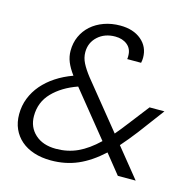

<svg xmlns="http://www.w3.org/2000/svg" viewBox="-106 -816 938 935"><g transform="rotate(15 363.5 -349.0)"><path d="M462 -561Q463 -566 463 -569.5Q463 -573 463 -578Q463 -613 439 -632.5Q415 -652 378 -652Q325 -652 290.5 -620.5Q256 -589 256 -541Q256 -513 269.5 -486.5Q283 -460 308 -428L497 -195Q520 -222 546 -256L628 -362H703L605 -231Q587 -208 570 -187Q553 -166 536 -147L655 0H565L487 -97Q426 -41 364.5 -14.5Q303 12 230 12Q183 12 144.5 -0.5Q106 -13 79 -36.5Q52 -60 37.5 -92.5Q23 -125 23 -166Q23 -209 38 -247Q53 -285 80 -316.5Q107 -348 145 -373Q183 -398 230 -415Q207 -446 196 -473Q185 -500 185 -529Q185 -569 200 -602Q215 -635 242 -659Q269 -683 306.5 -696.5Q344 -710 388 -710Q454 -710 494.5 -676Q535 -642 535 -587Q535 -574 532 -561ZM239 -49Q298 -49 348 -72Q398 -95 449 -144L266 -370Q189 -343 142 -294.5Q95 -246 95 -176Q95 -120 134 -84.5Q173 -49 239 -49Z"/></g></svg>

Font: SVN-Poppins Light
Style: Italic
Weight: 300
Italic angle: -10°
Designer: Ninad Kale (Devanagari), Jonny Pinhorn (Latin)
Foundry: Indian Type Foundry
Version: Version 3.002 2017; ttfautohint (v1.8.3)